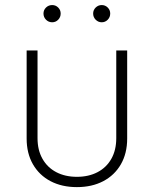

<svg xmlns="http://www.w3.org/2000/svg" viewBox="-20 -746 620 774"><path d="M290 8.3Q229.5 8.3 183.8 -15.6Q138.2 -39.6 112.8 -83.7Q87.4 -127.9 87.4 -187.5V-542.5H131.3V-189Q131.3 -141.1 151.1 -106Q170.9 -70.8 206.8 -52Q242.7 -33.2 290 -33.2Q337.4 -33.2 373.3 -52Q409.2 -70.8 429 -106Q448.7 -141.1 448.7 -189V-542.5H492.7V-187.5Q492.7 -127.9 467.3 -83.7Q441.9 -39.6 396.2 -15.6Q350.6 8.3 290 8.3ZM390.1 -656.2Q376 -656.2 365.7 -666.5Q355.5 -676.8 355.5 -691.4Q355.5 -705.6 365.7 -715.6Q376 -725.6 390.1 -725.6Q404.3 -725.6 414.3 -715.6Q424.3 -705.6 424.3 -691.4Q424.3 -676.8 414.3 -666.5Q404.3 -656.2 390.1 -656.2ZM190.4 -656.2Q175.8 -656.2 165.5 -666.5Q155.3 -676.8 155.3 -691.4Q155.3 -705.6 165.5 -715.6Q175.8 -725.6 190.4 -725.6Q204.6 -725.6 214.6 -715.6Q224.6 -705.6 224.6 -691.4Q224.6 -676.8 214.6 -666.5Q204.6 -656.2 190.4 -656.2Z"/></svg>

Font: Inter 16pt ExtraLight
Style: Regular
Weight: 250
Version: Version 4.001;git-66647c0bb